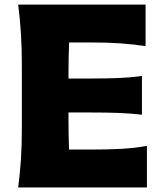

<svg xmlns="http://www.w3.org/2000/svg" viewBox="-20 -830 722 850"><path d="M60.5 0Q68.8 -64.9 72.8 -125.7Q76.7 -186.5 76.7 -263.2V-538.6Q76.7 -617.7 72.8 -680.4Q68.8 -743.2 60.5 -809.6H624.5V-625.5Q573.2 -633.8 514.9 -637.9Q456.5 -642.1 377.9 -642.1H286.1Q284.7 -609.4 283.9 -575.9Q283.2 -542.5 283.2 -504.9V-482.4H380.9Q453.6 -482.4 506.3 -484.6Q559.1 -486.8 608.4 -493.7V-322.3Q556.6 -328.1 503.9 -330.1Q451.2 -332 380.4 -332H283.2V-296.9Q283.2 -261.2 283.9 -229.7Q284.7 -198.2 285.6 -168H392.1Q458 -168 516.8 -171.1Q575.7 -174.3 630.4 -184.1V0Z"/></svg>

Font: Pinar-DS3-FD ExtraBold
Style: Regular
Weight: 800
Designer: Amin Abedi
Version: Version 3.000